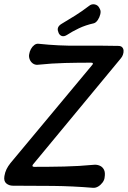

<svg xmlns="http://www.w3.org/2000/svg" viewBox="-50 -886 610 916"><path d="M89 -626Q91 -640 97.5 -652Q104 -664 114 -671.5Q124 -679 136 -677Q229 -667 324.5 -668Q420 -669 514 -667Q527 -667 533 -660.5Q539 -654 539.5 -644.5Q540 -635 536.5 -625Q533 -615 526 -607L108 -102Q104 -98 105 -94Q106 -90 113 -90Q187 -90 256 -91.5Q325 -93 400 -100Q413 -101 426 -95.5Q439 -90 446 -76.5Q453 -63 449 -39Q448 -27 439 -15Q430 -3 418 4Q406 11 393 10Q296 2 203 1Q110 0 12 0Q-7 0 -20 -11Q-33 -22 -29 -46Q-26 -64 -19 -78.5Q-12 -93 0 -108L389 -575Q394 -580 393 -583.5Q392 -587 385 -587Q321 -587 259.5 -585.5Q198 -584 130 -577Q117 -576 107 -583Q97 -590 92 -602Q87 -614 89 -626ZM269 -719Q256 -711 245.5 -714Q235 -717 229 -730V-732Q223 -744 227 -754.5Q231 -765 245 -773Q277 -792 309 -812Q341 -832 375 -858Q387 -868 402 -865Q417 -862 424 -848L427 -842Q432 -833 428.5 -818Q425 -803 416.5 -790.5Q408 -778 398 -775Q358 -766 326.5 -751Q295 -736 269 -719Z"/></svg>

Font: Winky Sans
Style: Italic
Weight: 400
Italic angle: -8.97852°
Designer: Simon Atzbach
Foundry: typofactur
Version: Version 1.205